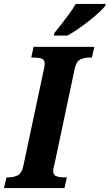

<svg xmlns="http://www.w3.org/2000/svg" viewBox="-40 -951 555 971"><path d="M-20 0 -7 -54H3Q28 -54 49 -64Q70 -74 78 -112L180 -592Q184 -606 185 -615Q186 -624 186 -628Q186 -649 170.5 -654.5Q155 -660 128 -660H118L130 -714H437L425 -660H414Q387 -660 366 -650Q345 -640 337 -600L238 -132Q234 -116 231.5 -105Q229 -94 229 -86Q229 -65 245.5 -59.5Q262 -54 287 -54H298L286 0ZM232 -771 235 -784Q251 -803 271 -829Q291 -855 310.5 -881.5Q330 -908 343 -931H495L492 -921Q482 -908 460.5 -888Q439 -868 411 -846Q383 -824 354 -804Q325 -784 301 -771Z"/></svg>

Font: Noto Serif ExtraCondensed ExtraBold
Style: Italic
Weight: 800
Width: 2
Italic angle: -12°
Designer: Monotype Design Team
Foundry: Monotype Imaging Inc.
Version: Version 2.013